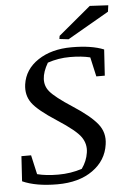

<svg xmlns="http://www.w3.org/2000/svg" viewBox="-59 -914 644 968"><g transform="rotate(-5 263.0 -430.0)"><path d="M485.8 -646 477.5 -514.2H434.6L412.6 -612.3Q369.6 -623 310.5 -623Q251.5 -623 197.3 -604.5Q145.5 -515.6 190.4 -460.9Q216.8 -428.7 302.7 -373Q388.7 -317.4 424.8 -272.5Q460.9 -227.5 451.7 -168.5Q440.4 -87.9 371.1 -38.6Q301.8 10.7 192.4 10.7Q83.5 10.7 15.6 -20L23.4 -146.5H72.3L94.2 -49.3Q138.2 -37.6 201.2 -37.6Q264.2 -37.6 320.8 -56.2Q347.2 -92.8 353.5 -135.3Q360.4 -177.7 335.9 -213.9Q311.5 -250 217.8 -310.5Q124 -371.1 95.2 -411.1Q66.4 -451.2 73.7 -504.9Q84.5 -580.6 152.8 -626Q221.2 -671.4 322.8 -671.4Q424.3 -671.4 485.8 -646ZM268.1 -733.9 432.6 -871.1 525.9 -866.2 521.5 -834 311.5 -712.9 265.6 -718.3Z"/></g></svg>

Font: NoticiaText-Italic
Style: Italic
Weight: 400
Italic angle: -8°
Designer: JM Sole
Foundry: JM Sole
Version: Version 1.003